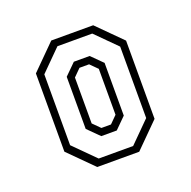

<svg xmlns="http://www.w3.org/2000/svg" viewBox="-74 -774 491 493"><g transform="rotate(-20 171.0 -527.0)"><path d="M113.3 -354.5 47.4 -420.4V-634.2L113.3 -700.1H227.9L293.8 -634.2V-420.4L227.9 -354.5ZM124.2 -373.7H218.3L274.3 -429.7V-624.9L218.3 -680.9H123.2L66.9 -624.6V-431ZM150.1 -425.5 118.8 -456.6V-599L149.2 -629.1H192.4L222.4 -599.3V-455.3L192.4 -425.5ZM157.5 -445.1H183.7L203.2 -464.6V-590L183.7 -609.5H157.5L138 -590V-464.6Z"/></g></svg>

Font: Tourney Condensed Light
Style: Regular
Weight: 300
Width: 3
Designer: Tyler Finck
Foundry: Etcetera Type Co
Version: Version 1.010; ttfautohint (v1.8.3)